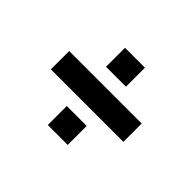

<svg xmlns="http://www.w3.org/2000/svg" viewBox="-105 -680 837 837"><g transform="rotate(45 314.0 -261.0)"><path d="M92 -317V-204H539V-317ZM254 -23H377V-140H254ZM377 -499H254V-382H377Z"/></g></svg>

Font: Maven Pro
Style: Black
Weight: 900
Designer: Joe Prince
Foundry: Joe Prince
Version: Version 1.003